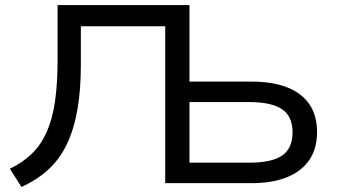

<svg xmlns="http://www.w3.org/2000/svg" viewBox="-20 -725 1339 760"><path d="M65 15 19 -57Q71 -82 107 -117.5Q143 -153 165.5 -204Q188 -255 198 -325.5Q208 -396 208 -490V-705H730V-402H976Q1058 -402 1116 -379.5Q1174 -357 1204.5 -312.5Q1235 -268 1235 -202Q1235 -137 1204.5 -92Q1174 -47 1116 -23.5Q1058 0 976 0H634V-621H300V-468Q300 -369 286.5 -291.5Q273 -214 245 -155Q217 -96 172 -54.5Q127 -13 65 15ZM730 -81H965Q1056 -81 1097 -109.5Q1138 -138 1138 -201Q1138 -265 1096 -293Q1054 -321 965 -321H730Z"/></svg>

Font: Nunito Sans 7pt SemiExpanded
Style: Regular
Weight: 400
Width: 6
Designer: Vernon Adams
Foundry: Vernon Adams
Version: Version 3.101;gftools[0.9.27]